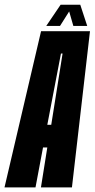

<svg xmlns="http://www.w3.org/2000/svg" viewBox="-64 -810 410 830"><path d="M-44.5 0 113.5 -675H325L247 0H113L140.5 -172.5H122L89.5 0ZM140.5 -270.5H157.5L206.5 -578.5H199.5ZM136 -698 198 -789.5H283L313 -698H253L235 -760.5L195.5 -698Z"/></svg>

Font: Anybody UltraCondensed Regular
Style: Bold Italic
Weight: 700
Width: 1
Italic angle: -10°
Designer: Tyler Finck
Foundry: Etcetera Type Company
Version: Version 1.010; ttfautohint (v1.8.3) -l 8 -r 50 -G 200 -x 14 